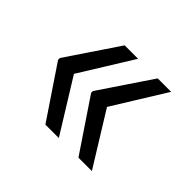

<svg xmlns="http://www.w3.org/2000/svg" viewBox="-103 -669 747 747"><g transform="rotate(45 270.0 -296.0)"><path d="M210.2 -514.2 66.8 -301.1V-291.2L210.2 -78.1H284.1L149.1 -296.2L284.1 -514.2ZM392 -514.2 248.6 -301.1V-291.2L392 -78.1H465.9L331 -296.2L465.9 -514.2Z"/></g></svg>

Font: Riot Sans 2.0
Style: Regular
Weight: 400
Designer: Rasmus Andersson
Foundry: rsms
Version: Version 3.006;hotconv 1.0.109;makeotfexe 2.5.65596